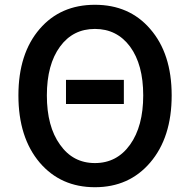

<svg xmlns="http://www.w3.org/2000/svg" viewBox="-20 -770 794 803"><path d="M256 -436H498V-335H256ZM146 -90Q57 -195 57 -371Q57 -546 146 -649Q233 -750 377 -750Q521 -750 608 -649Q698 -546 698 -371Q698 -195 608 -90Q520 13 377 13Q234 13 146 -90ZM524 -165Q579 -242 579 -371Q579 -500 524 -575Q469 -649 377 -649Q285 -649 231 -575Q176 -500 176 -371Q176 -241 231 -165Q285 -88 377 -88Q469 -88 524 -165Z"/></svg>

Font: Noto Sans S Chinese Medium
Style: Regular
Weight: 500
Designer: Ryoko NISHIZUKA  (kana & ideographs); Paul D. Hunt (Latin, Greek & Cyrillic); Wenlong ZHANG  (bopomofo); Sandoll Communi
Foundry: Adobe Systems Incorporated
Version: Version 1.000;PS 1;hotconv 1.0.78;makeotf.lib2.5.61930